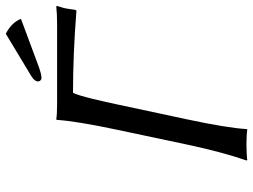

<svg xmlns="http://www.w3.org/2000/svg" viewBox="-124 -736 863 654"><g transform="rotate(-90 307.0 -408.5)"><path d="M519.5 -819.8Q557.6 -800.3 570.3 -768.1L414.1 -710Q382.3 -698.2 369.6 -698.2Q363.3 -698.2 359.9 -702.6Q356.4 -707 357.4 -712.9Q359.9 -724.1 377 -733.9ZM279.8 -444.8 227.5 -200.2Q199.2 -67.4 194.8 0L193.4 2.9Q177.2 0 142.1 0Q127 0 113.8 0.7Q100.6 1.5 94.7 2L89.4 2.9L87.9 0Q115.7 -79.6 141.6 -200.2L193.4 -444.8Q221.7 -579.1 226.1 -645L227.5 -647.9Q245.1 -645 279.3 -645H552.2Q587.9 -645 612.8 -647.9L614.3 -645Q612.8 -639.6 609.9 -630.9Q606.9 -621.6 606 -616.2Q602.1 -594.7 601.1 -583L598.1 -579.1Q451.7 -590.8 318.4 -590.8Q310.5 -575.7 297.9 -524.4Q287.1 -479.5 279.8 -444.8Z"/></g></svg>

Font: Linux Biolinum G
Style: Italic
Weight: 400
Italic angle: -12°
Designer: Philipp H. Poll
Foundry: Philipp H. Poll
Version: Version 0.5.1